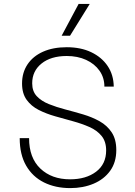

<svg xmlns="http://www.w3.org/2000/svg" viewBox="-20 -952 690 984"><path d="M340 12Q264 12 205.5 -17Q147 -46 114 -103Q81 -160 81 -244H129Q129 -143 187 -88Q245 -33 339 -33Q421 -33 472.5 -72Q524 -111 524 -181Q524 -227 500.5 -255.5Q477 -284 438.5 -301Q400 -318 354.5 -330.5Q309 -343 263 -356Q217 -369 178.5 -388.5Q140 -408 116.5 -440.5Q93 -473 93 -524Q93 -580 121 -622Q149 -664 200.5 -687Q252 -710 322 -710Q394 -710 447.5 -684.5Q501 -659 531.5 -614Q562 -569 563 -508H515Q515 -554 490 -589.5Q465 -625 421.5 -645Q378 -665 322 -665Q241 -665 193 -626.5Q145 -588 145 -525Q145 -484 168.5 -459Q192 -434 230.5 -418.5Q269 -403 315 -391Q361 -379 406.5 -365.5Q452 -352 490.5 -330.5Q529 -309 552.5 -273.5Q576 -238 576 -183Q576 -120 544.5 -76.5Q513 -33 459.5 -10.5Q406 12 340 12ZM296 -769 383 -932H440L339 -769Z"/></svg>

Font: Azeret Mono Thin
Style: Regular
Weight: 100
Designer: Martin Vácha
Foundry: Displaay
Version: Version 1.002